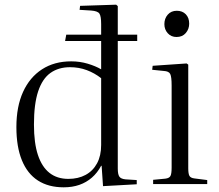

<svg xmlns="http://www.w3.org/2000/svg" viewBox="-20 -786 937 820"><path d="M252 14Q187 14 142 -15Q97 -44 73.5 -101.5Q50 -159 50 -243Q50 -331 78.5 -393.5Q107 -456 159.5 -490Q212 -524 284 -524Q321 -524 354.5 -514Q388 -504 412 -490V-611H258L263 -638H412V-683Q412 -717 404.5 -728Q397 -739 369 -741L320 -744L322 -761L476 -766L483 -760V-638H566V-611H483V-66Q483 -42 489.5 -32Q496 -22 516 -20L564 -17V1L420 9L414 -78H412Q396 -48 372.5 -27.5Q349 -7 319 3.5Q289 14 252 14ZM272 -22Q314 -22 345.5 -39Q377 -56 394.5 -88.5Q412 -121 412 -167V-452Q384 -474 350.5 -486.5Q317 -499 279 -499Q230 -499 195.5 -474.5Q161 -450 143 -396Q125 -342 125 -254Q125 -175 142 -124Q159 -73 191.5 -47.5Q224 -22 272 -22Z M634 0V-18L686 -23Q703 -25 708 -34.5Q713 -44 713 -70V-421Q713 -458 707 -470Q701 -482 679 -483L630 -488L632 -505L777 -515L784 -510V-67Q784 -44 789 -35Q794 -26 810 -24L865 -17V0ZM734 -628Q711 -628 696.5 -644Q682 -660 682 -683Q682 -707 696.5 -723.5Q711 -740 735 -740Q759 -740 773.5 -725Q788 -710 788 -685Q788 -662 773.5 -645Q759 -628 734 -628Z"/></svg>

Font: Literata 60pt Light
Style: Regular
Weight: 300
Designer: Latin by Veronika Burian and Jose Scaglione. Greek by Irene Vlachou. Cyrillic by Vera Evstafieva.
Foundry: TypeTogether
Version: Version 3.103;gftools[0.9.29]